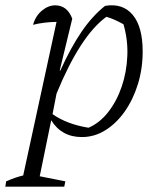

<svg xmlns="http://www.w3.org/2000/svg" viewBox="-66 -506 595 720"><path d="M-46 194 -43 174Q-6 158 21 152L146 -424Q97 -423 58 -413Q67 -446 91 -466Q115 -486 141 -486Q186 -486 205 -436L158 -242L160 -241Q199 -327 239.5 -386.5Q280 -446 328 -484Q394 -495 431.5 -450.5Q469 -406 469 -313Q469 -248 451 -190Q433 -132 401.5 -87.5Q370 -43 329 -17.5Q288 8 241 8Q165 8 126 -55L83 155L179 174L175 194ZM131 -78Q185 -40 266 -27Q308 -45 340 -86Q372 -127 390.5 -181.5Q409 -236 411.5 -296.5Q414 -357 397 -415Q381 -424 365.5 -431Q350 -438 333 -443Q235 -372 146 -155Z"/></svg>

Font: Piazzolla Light
Style: Italic
Weight: 300
Italic angle: -11.3°
Designer: Juan Pablo del Peral
Foundry: Huerta Tipografica
Version: Version 1.330